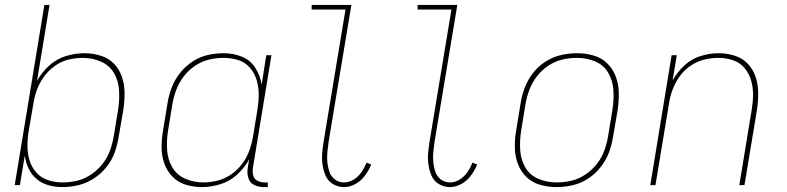

<svg xmlns="http://www.w3.org/2000/svg" viewBox="-20 -755 3208 783"><path d="M235 8Q268 8 300.5 0Q333 -8 362.5 -27Q392 -46 414 -73.5Q436 -101 447.5 -133Q459 -165 464 -197L483 -307Q488 -341 488 -375Q488 -409 477.5 -440.5Q467 -472 445 -495Q423 -518 390.5 -528Q358 -538 324 -538Q287 -538 249 -526.5Q211 -515 180.5 -487.5Q150 -460 131 -425L182 -735H161L40 0H61L81 -120Q85 -92 97 -67Q109 -42 130 -24.5Q151 -7 178.5 0.5Q206 8 235 8ZM235 -11Q204 -11 175.5 -20.5Q147 -30 128 -51.5Q109 -73 100.5 -101Q92 -129 92 -160Q92 -191 97 -221L116 -331Q120 -360 130.5 -388.5Q141 -417 159.5 -442.5Q178 -468 204 -486.5Q230 -505 259.5 -512Q289 -519 318 -519Q356 -519 391 -504Q426 -489 444.5 -457.5Q463 -426 465.5 -387.5Q468 -349 462 -310L444 -200Q439 -170 428.5 -141Q418 -112 398 -86.5Q378 -61 351 -43Q324 -25 294.5 -18Q265 -11 235 -11Z M803 8Q840 8 878 -3.5Q916 -15 946.5 -42.5Q977 -70 996 -105L990 -68Q987 -48 993 -28.5Q999 -9 1017 -0.5Q1035 8 1056 8H1072V-11H1059Q1044 -11 1030.5 -17.5Q1017 -24 1013 -38.5Q1009 -53 1011 -68L1087 -530H1066L1047 -410Q1041 -447 1021 -478.5Q1001 -510 966 -524Q931 -538 892 -538Q859 -538 826.5 -530.5Q794 -523 764.5 -503.5Q735 -484 713.5 -456.5Q692 -429 680 -397.5Q668 -366 663 -333L645 -223Q639 -189 639 -155Q639 -121 649.5 -90Q660 -59 682.5 -35.5Q705 -12 737 -2Q769 8 803 8ZM809 -11Q771 -11 736 -26Q701 -41 682.5 -73Q664 -105 661.5 -143Q659 -181 665 -220L683 -330Q688 -360 699 -389Q710 -418 729.5 -443.5Q749 -469 776 -487Q803 -505 832.5 -512Q862 -519 892 -519Q923 -519 951.5 -510Q980 -501 999 -479Q1018 -457 1026.5 -429Q1035 -401 1035 -370.5Q1035 -340 1030 -309L1012 -199Q1007 -170 997 -141.5Q987 -113 968 -87.5Q949 -62 923 -44Q897 -26 867.5 -18.5Q838 -11 809 -11Z M1383 8Q1407 8 1430 -5Q1453 -18 1468.5 -39Q1484 -60 1494 -84L1475 -92Q1467 -72 1454.5 -53.5Q1442 -35 1423 -23Q1404 -11 1383 -11Q1362 -11 1346 -23Q1330 -35 1323.5 -54Q1317 -73 1315 -93Q1313 -113 1315 -134Q1317 -155 1320 -176L1413 -735H1251V-716H1389L1300 -179Q1296 -154 1294 -130Q1292 -106 1295.5 -82Q1299 -58 1308.5 -37Q1318 -16 1338.5 -4Q1359 8 1383 8Z M1815 8Q1839 8 1862 -5Q1885 -18 1900.5 -39Q1916 -60 1926 -84L1907 -92Q1899 -72 1886.5 -53.5Q1874 -35 1855 -23Q1836 -11 1815 -11Q1794 -11 1778 -23Q1762 -35 1755.5 -54Q1749 -73 1747 -93Q1745 -113 1747 -134Q1749 -155 1752 -176L1845 -735H1683V-716H1821L1732 -179Q1728 -154 1726 -130Q1724 -106 1727.5 -82Q1731 -58 1740.5 -37Q1750 -16 1770.5 -4Q1791 8 1815 8Z M2249 8H2250Q2282 8 2315 0.5Q2348 -7 2377.5 -26Q2407 -45 2429 -73Q2451 -101 2463 -132.5Q2475 -164 2480 -197L2499 -307Q2504 -342 2503.5 -376.5Q2503 -411 2491.5 -442Q2480 -473 2457 -496Q2434 -519 2401 -528.5Q2368 -538 2334 -538H2333Q2301 -538 2268 -530.5Q2235 -523 2205 -504Q2175 -485 2153.5 -457Q2132 -429 2120 -397.5Q2108 -366 2103 -333L2085 -223Q2079 -189 2079.5 -154Q2080 -119 2091.5 -88Q2103 -57 2126 -34Q2149 -11 2182 -1.5Q2215 8 2249 8ZM2250 -11Q2211 -11 2176 -25.5Q2141 -40 2122.5 -72Q2104 -104 2101.5 -142.5Q2099 -181 2105 -220L2123 -330Q2128 -360 2139 -389Q2150 -418 2169.5 -443.5Q2189 -469 2216 -487Q2243 -505 2273 -512Q2303 -519 2333 -519Q2372 -519 2407 -504.5Q2442 -490 2460.5 -458Q2479 -426 2481.5 -387.5Q2484 -349 2478 -310L2460 -200Q2455 -170 2444.5 -141Q2434 -112 2414 -86.5Q2394 -61 2367 -43Q2340 -25 2310 -18Q2280 -11 2250 -11Z M2632 0H2653L2708 -331Q2712 -360 2722.5 -388.5Q2733 -417 2751 -442.5Q2769 -468 2795 -486Q2821 -504 2850.5 -511.5Q2880 -519 2909 -519Q2939 -519 2967.5 -510Q2996 -501 3015 -479Q3034 -457 3042.5 -429Q3051 -401 3051 -371Q3051 -341 3046 -310L2995 0H3016L3067 -307Q3072 -341 3072 -375Q3072 -409 3062 -440Q3052 -471 3030 -494.5Q3008 -518 2976 -528Q2944 -538 2911 -538Q2874 -538 2837 -526.5Q2800 -515 2771 -488Q2742 -461 2723 -427L2740 -530H2719Z"/></svg>

Font: Iosevka Sparkle Thin
Style: Italic
Weight: 100
Italic angle: -9°
Designer: Belleve Invis
Foundry: Belleve Invis
Version: Version 4.5.0; ttfautohint (v1.8.3)